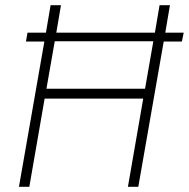

<svg xmlns="http://www.w3.org/2000/svg" viewBox="-20 -720 728 740"><path d="M595 -700 577 -594H197L215 -700H175L157 -594H86L80 -560H151L53 0H93L152 -340H532L473 0H513L611 -560H681L688 -594H617L635 -700ZM159 -378 191 -561H571L539 -378Z"/></svg>

Font: Fixel Text 20240404 ExtraLight
Style: Italic
Weight: 200
Width: 4
Italic angle: -10°
Designer: AlfaBravo + MacPaw
Foundry: Kyrylo Tkachov, Marchela Mozhyna, Serhii Makarenko, Maria Weinstein, Zakhar Kryvoshyya
Version: Version 1.211;Glyphs 3.2 (3225)